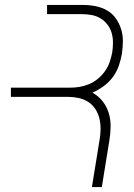

<svg xmlns="http://www.w3.org/2000/svg" viewBox="-20 -755 540 775"><path d="M391 0H351L382 -191Q386 -213 386 -235Q386 -257 381 -277.5Q376 -298 364.5 -315.5Q353 -333 335.5 -344Q318 -355 297 -359.5Q276 -364 254 -364H24V-401H260Q280 -401 299.5 -404Q319 -407 338.5 -415Q358 -423 374.5 -436.5Q391 -450 403.5 -467.5Q416 -485 422.5 -504Q429 -523 433 -543Q436 -563 436 -583.5Q436 -604 430.5 -622.5Q425 -641 413.5 -656Q402 -671 385.5 -681Q369 -691 349 -694.5Q329 -698 309 -698H170V-735H315Q341 -735 366 -730Q391 -725 412 -713Q433 -701 447 -681.5Q461 -662 468.5 -638.5Q476 -615 476 -589.5Q476 -564 472 -538Q468 -514 459.5 -489.5Q451 -465 435.5 -444Q420 -423 398 -407Q376 -391 353 -381Q377 -368 394 -346.5Q411 -325 419 -298.5Q427 -272 426.5 -243Q426 -214 421 -185Z"/></svg>

Font: Iosevka Extralight
Style: Italic
Weight: 200
Italic angle: -9°
Monospace: yes
Designer: Belleve Invis
Foundry: Belleve Invis
Version: Version 32.5.0; ttfautohint (v1.8.4)